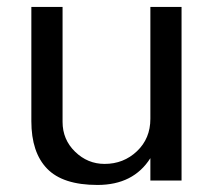

<svg xmlns="http://www.w3.org/2000/svg" viewBox="-20 -520 612 553"><path d="M502.9 0V-500H413.1V-177.7C413.1 -140 400.2 -108.9 374.5 -84.5C348.8 -60.1 317.7 -47.9 281.2 -47.9C248.7 -47.9 220.4 -59.6 196.3 -83C172.2 -106.4 160.2 -135.1 160.2 -168.9V-500H70.3V-170.9C70.3 -111 85.4 -65.4 115.7 -34.2C146 -2.9 194.3 12.7 260.7 12.7C329.8 12.7 380.5 -13 413.1 -64.5V0Z"/></svg>

Font: FreeUniversal
Style: Regular
Weight: 400
Version: Version 1.001